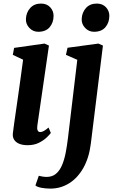

<svg xmlns="http://www.w3.org/2000/svg" viewBox="-20 -815 651 1091"><path d="M137.2 10Q108.1 10 88.4 1.6Q68.7 -6.8 59.7 -22.2Q50.6 -37.5 53.2 -58.6Q55.7 -80.8 60.4 -113.3Q65.1 -145.8 70.9 -186.5Q76.7 -227.2 83.5 -274.1Q90.3 -321.1 97.2 -372.1Q104.1 -423.1 111.2 -475.8L52.8 -503.4L60.2 -542.9L233.3 -567.4L258.1 -556L192.1 -101.1Q189.5 -83.1 194 -73.9Q198.5 -64.6 208.4 -64.6Q217.6 -64.6 228.3 -70.3Q238.9 -75.9 255.9 -90.2L268.9 -59.4Q263.7 -52.1 247 -35.4Q230.2 -18.8 202.6 -4.4Q175 10 137.2 10ZM197 -634.4Q167.7 -634.4 146.8 -656.4Q125.9 -678.3 127.3 -707.9Q129.1 -744.5 151.8 -769.6Q174.5 -794.7 213 -794.7Q246.1 -794.7 265.5 -773.5Q284.8 -752.2 284.4 -724.3Q284.1 -686.3 262.1 -660.4Q240 -634.4 197 -634.4ZM496.3 -0.3Q486.3 81.6 453.7 139Q421.2 196.5 372.7 226.6Q324.3 256.7 266.7 256.7Q239.3 256.7 215.1 252.1Q190.8 247.4 181.3 238.7L200.4 183.8Q207.4 186.1 220.9 188.2Q234.4 190.3 244.7 190.3Q276.7 190.3 297.8 172.7Q319 155 332.1 124.3Q345.3 93.6 353.1 53.7Q360.9 13.8 366.2 -30.8L419.2 -475.1L354.7 -503.4L363.7 -543.6L539.4 -567.4L564.9 -556ZM513.9 -634.4Q484.6 -634.4 463.7 -656.4Q442.8 -678.3 444.2 -707.9Q446 -744.5 468.7 -769.6Q491.4 -794.7 529.9 -794.7Q563 -794.7 582.4 -773.5Q601.7 -752.2 601.3 -724.3Q601 -686.3 579 -660.4Q556.9 -634.4 513.9 -634.4Z"/></svg>

Font: Merriweather Light
Style: Italic
Weight: 300
Italic angle: -7.8°
Designer: Eben Sorkin
Foundry: Eben Sorkin
Version: Version 2.101